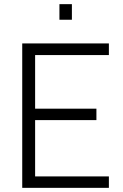

<svg xmlns="http://www.w3.org/2000/svg" viewBox="-20 -904 592 924"><path d="M87 0V-695H504V-639H149V-381H444V-326H149V-55H504V0ZM266 -809V-884H326V-809Z"/></svg>

Font: Titillium Web Light
Style: Regular
Weight: 300
Version: Version 1.002;PS 57.000;hotconv 1.0.70;makeotf.lib2.5.55311